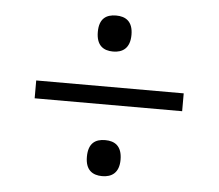

<svg xmlns="http://www.w3.org/2000/svg" viewBox="-41 -641 647 568"><g transform="rotate(5 282.0 -357.5)"><path d="M282 -489C310 -489 332 -503 332 -543C332 -583 310 -596 282 -596C253 -596 232 -583 232 -543C232 -503 253 -489 282 -489ZM63 -331H501V-384H63ZM282 -119C310 -119 332 -133 332 -172C332 -213 310 -226 282 -226C253 -226 232 -213 232 -172C232 -133 253 -119 282 -119Z"/></g></svg>

Font: Noto Serif Gurmukhi Medium
Style: Regular
Weight: 500
Designer: Vaibhav Singh and the Monotype Design Team
Foundry: Monotype Imaging Inc.
Version: Version 2.004